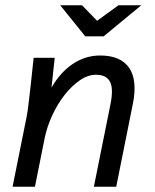

<svg xmlns="http://www.w3.org/2000/svg" viewBox="-20 -710 590 730"><path d="M81.1 -265.1Q83 -274.4 85.2 -289.6Q87.4 -304.7 90.3 -330.3Q93.3 -356 97.7 -394.8Q102.1 -433.6 107.9 -490.2H188L175.8 -377Q210 -436 257.6 -467.5Q305.2 -499 360.8 -499Q438.5 -499 470.9 -452.1Q503.4 -405.3 484.9 -314L421.9 0H336.9L399.9 -313Q412.1 -372.6 398.2 -399.2Q384.3 -425.8 345.2 -425.8Q314 -425.8 283 -404.3Q252 -382.8 225.1 -348.4Q198.2 -314 178.5 -271Q158.7 -228 149.9 -185.1L112.8 0H27.8ZM304.2 -571.8 209 -689.9H292L349.1 -630.9L430.2 -689.9H517.1L374 -571.8ZM0 -490.2Z"/></svg>

Font: Code New Roman
Style: Italic
Weight: 400
Italic angle: -11°
Monospace: yes
Designer: Sam Radian
Foundry: Code New Roman
Version: Version 1.508 October 19, 2014